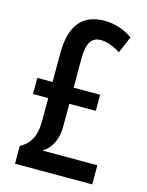

<svg xmlns="http://www.w3.org/2000/svg" viewBox="-111 -793 662 862"><g transform="rotate(15 220.5 -362.0)"><path d="M267 -724Q338 -724 398 -682L365 -604Q315 -636 273 -636Q240 -636 225 -611Q210 -586 210 -531V-398H333V-323H210V-220Q210 -128 148 -89H403V0H44V-83Q78 -100 95 -132.5Q112 -165 112 -219V-323H41V-398H112V-531Q112 -724 267 -724Z"/></g></svg>

Font: Noto Sans Khmer UI ExtraCondensed Medium
Style: Regular
Weight: 500
Width: 2
Designer: Danh Hong and the Monotype Design Team
Foundry: Monotype Imaging Inc.
Version: Version 2.002; ttfautohint (v1.8.4.7-5d5b)